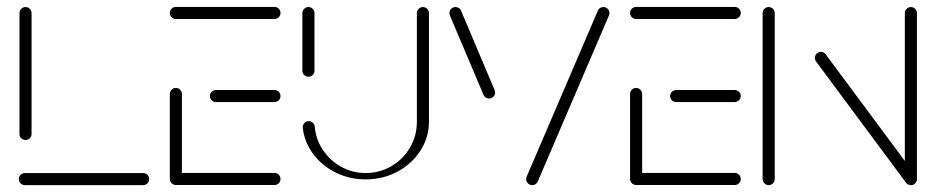

<svg xmlns="http://www.w3.org/2000/svg" viewBox="-20 -539 2724 559"><path d="M414.4 -17.8Q414.4 -10.4 409.3 -5.2Q404.1 0 396.7 0H52.6Q45.2 0 40 -5.2Q34.8 -10.4 34.8 -17.8Q34.8 -24.8 40 -30Q45.2 -35.2 52.6 -35.2H396.7Q404.1 -35.2 409.3 -30Q414.4 -24.8 414.4 -17.8ZM54.4 -131.5Q47 -131.5 41.9 -136.5Q36.7 -141.5 36.7 -148.9V-500.7Q36.7 -508.1 41.9 -513.3Q47 -518.5 54.4 -518.5Q61.5 -518.5 66.7 -513.3Q71.9 -508.1 71.9 -500.7V-148.9Q71.9 -141.9 66.9 -136.7Q61.9 -131.5 54.4 -131.5Z M474.4 -18.1V-265.2Q474.4 -272.6 479.6 -277.8Q484.8 -283 491.9 -283Q499.3 -283 504.4 -277.8Q509.6 -272.6 509.6 -265.2V-18.1ZM796.7 -17.8Q796.7 -10.4 791.3 -5.2Q785.9 0 778.9 -0.4H491.9Q484.8 -0.4 479.6 -5.6Q474.4 -10.7 474.4 -17.8Q474.4 -25.2 479.6 -30.4Q484.8 -35.6 491.9 -35.6H778.9Q786.3 -35.6 791.5 -30.4Q796.7 -25.2 796.7 -17.8ZM591.1 -259.3Q591.1 -266.7 596.5 -271.9Q601.9 -277 608.9 -277H778.9Q786.3 -277 791.5 -271.9Q796.7 -266.7 796.7 -259.3Q796.7 -252.2 791.5 -247Q786.3 -241.9 778.9 -241.9H608.9Q601.5 -241.9 596.3 -247Q591.1 -252.2 591.1 -259.3ZM474.4 -501.1Q474.4 -508.5 479.6 -513.7Q484.8 -518.9 491.9 -518.9H778.9Q786.3 -518.9 791.5 -513.7Q796.7 -508.5 796.7 -501.1Q796.7 -494.1 791.5 -488.9Q786.3 -483.7 778.9 -483.7H491.9Q484.8 -483.7 479.6 -488.9Q474.4 -494.1 474.4 -501.1Z M878.1 -315.6Q870.7 -315.6 865.6 -320.6Q860.4 -325.6 860.4 -333V-500.7Q860.4 -508.1 865.6 -513.3Q870.7 -518.5 878.1 -518.5Q885.2 -518.5 890.4 -513.3Q895.6 -508.1 895.6 -500.7V-333Q895.6 -325.9 890.6 -320.7Q885.6 -315.6 878.1 -315.6ZM1211.5 -518.5Q1218.5 -518.5 1223.7 -513.3Q1228.9 -508.1 1228.9 -500.7V-184.4Q1228.9 -139.3 1204.3 -100.7Q1179.6 -62.2 1137.4 -39.4Q1095.2 -16.7 1044.8 -16.7Q997.4 -16.7 957.2 -36.7Q917 -56.7 891.7 -90.9Q866.3 -125.2 861.5 -166.7Q860.7 -174.4 865.9 -180.4Q871.1 -186.3 878.9 -186.3Q885.6 -186.3 890.7 -181.7Q895.9 -177 896.3 -170.4Q899.6 -133 920.4 -102Q941.1 -71.1 973.9 -53.1Q1006.7 -35.2 1044.8 -35.2Q1085.2 -35.2 1119.4 -55.2Q1153.7 -75.2 1173.7 -109.4Q1193.7 -143.7 1193.7 -184.4V-500.7Q1193.7 -508.1 1198.9 -513.3Q1204.1 -518.5 1211.5 -518.5Z M1421.5 -269.6Q1421.5 -262.2 1416.3 -257.2Q1411.1 -252.2 1403.7 -252.2Q1398.5 -252.2 1394.1 -255Q1389.6 -257.8 1387.8 -262.6L1290 -493.7Q1288.5 -498.1 1288.5 -501.1Q1288.5 -508.5 1293.7 -513.5Q1298.9 -518.5 1306.3 -518.5Q1311.5 -518.5 1315.9 -515.7Q1320.4 -513 1322.2 -508.1L1420 -277Q1421.5 -272.6 1421.5 -269.6ZM1529.6 0Q1522.2 0 1517 -5.2Q1511.9 -10.4 1511.9 -17.4Q1511.9 -20 1513.3 -24.4L1720.7 -508.1Q1722.6 -513 1727 -515.7Q1731.5 -518.5 1736.7 -518.5Q1744.1 -518.5 1749.3 -513.3Q1754.4 -508.1 1754.4 -501.1Q1754.4 -498.5 1753 -494.1L1545.6 -10.4Q1543.7 -5.6 1539.3 -2.8Q1534.8 0 1529.6 0Z M1814.4 -18.1V-265.2Q1814.4 -272.6 1819.6 -277.8Q1824.8 -283 1831.9 -283Q1839.3 -283 1844.4 -277.8Q1849.6 -272.6 1849.6 -265.2V-18.1ZM2136.7 -17.8Q2136.7 -10.4 2131.3 -5.2Q2125.9 0 2118.9 -0.4H1831.9Q1824.8 -0.4 1819.6 -5.6Q1814.4 -10.7 1814.4 -17.8Q1814.4 -25.2 1819.6 -30.4Q1824.8 -35.6 1831.9 -35.6H2118.9Q2126.3 -35.6 2131.5 -30.4Q2136.7 -25.2 2136.7 -17.8ZM1931.1 -259.3Q1931.1 -266.7 1936.5 -271.9Q1941.9 -277 1948.9 -277H2118.9Q2126.3 -277 2131.5 -271.9Q2136.7 -266.7 2136.7 -259.3Q2136.7 -252.2 2131.5 -247Q2126.3 -241.9 2118.9 -241.9H1948.9Q1941.5 -241.9 1936.3 -247Q1931.1 -252.2 1931.1 -259.3ZM1814.4 -501.1Q1814.4 -508.5 1819.6 -513.7Q1824.8 -518.9 1831.9 -518.9H2118.9Q2126.3 -518.9 2131.5 -513.7Q2136.7 -508.5 2136.7 -501.1Q2136.7 -494.1 2131.5 -488.9Q2126.3 -483.7 2118.9 -483.7H1831.9Q1824.8 -483.7 1819.6 -488.9Q1814.4 -494.1 1814.4 -501.1Z M2218.1 0Q2210.7 0 2205.6 -5.2Q2200.4 -10.4 2200.4 -17.8V-500.7Q2200.4 -508.1 2205.6 -513.3Q2210.7 -518.5 2218.1 -518.5Q2225.2 -518.5 2230.4 -513.3Q2235.6 -508.1 2235.6 -500.7V-17.8Q2235.6 -10.4 2230.4 -5.2Q2225.2 0 2218.1 0ZM2352.6 -370.4Q2352.6 -377.8 2357.8 -383Q2363 -388.1 2370 -388.1Q2378.5 -388.1 2384.1 -380.7L2646.3 -27.4L2618.1 -6.7L2355.9 -360Q2352.6 -364.4 2352.6 -370.4ZM2632.2 0Q2624.8 0 2619.6 -5.2Q2614.4 -10.4 2614.4 -17.8V-500.7Q2614.4 -508.1 2619.6 -513.3Q2624.8 -518.5 2632.2 -518.5Q2639.3 -518.5 2644.4 -513.3Q2649.6 -508.1 2649.6 -500.7V-17.8Q2649.6 -10.4 2644.4 -5.2Q2639.3 0 2632.2 0Z"/></svg>

Font: 26F Galaxy Sans Light
Style: Regular
Weight: 300
Designer: C₂₉H₂₅N₃O₅
Version: Version 1.100